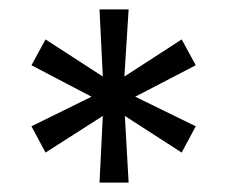

<svg xmlns="http://www.w3.org/2000/svg" viewBox="-20 -708 484 409"><path d="M192 -319H254L246 -461L367 -383L397 -439L268 -502L397 -569L367 -624L245 -545L254 -688H192L199 -545L77 -624L47 -569L175 -502L47 -439L77 -383L199 -461Z"/></svg>

Font: Saira UNSAM Medium SC
Style: Regular
Weight: 500
Designer: Hector Gatti with collaboration of the Omnibus-Type team
Foundry: Omnibus-Type
Version: Version 1.072;PS 001.072;hotconv 1.0.88;makeotf.lib2.5.64775